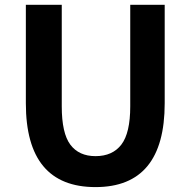

<svg xmlns="http://www.w3.org/2000/svg" viewBox="-20 -760 787 794"><path d="M375 13.7Q86.9 13.7 86.9 -333V-740.2H235.4V-320.3Q235.4 -209 271 -161.6Q306.6 -114.3 375 -114.3Q445.3 -114.3 481.9 -162.1Q518.6 -210 518.6 -320.3V-740.2H661.1V-333Q661.1 13.7 375 13.7Z"/></svg>

Font: Gen Shin Gothic Bold
Style: Bold
Weight: 700
Designer: [Source Han Sans]
Ryoko NISHIZUKA  (kana & ideographs); Paul D. Hunt (Latin, Greek & Cyrillic); Wenlong ZHANG  (bopomofo
Version: Version 1.002.20150607